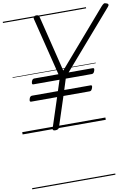

<svg xmlns="http://www.w3.org/2000/svg" viewBox="-145 -1093 1222 1671"><g transform="rotate(-10 466.0 -257.5)"><path d="M287 14Q260 14 266 -5L352 -268H123Q115 -268 112.5 -273.5Q110 -279 114 -293Q118 -307 124.5 -312.5Q131 -318 139 -318H368L399 -413H167Q160 -413 158 -418.5Q156 -424 159 -437Q164 -452 170 -457Q176 -462 184 -462H398L272 -969Q268 -985 275.5 -992.5Q283 -1000 296 -1000Q311 -1000 316 -994.5Q321 -989 324 -978L445 -486L872 -980Q885 -994 893.5 -998.5Q902 -1003 915 -997Q928 -994 931.5 -985.5Q935 -977 924 -965L488 -462H701Q710 -462 712 -457Q714 -452 710 -438Q706 -425 699.5 -419Q693 -413 685 -413H454L424 -318H656Q665 -318 667.5 -313Q670 -308 665 -293Q660 -280 654.5 -274Q649 -268 640 -268H408L322 -5Q316 14 287 14ZM0 475H735V485H0ZM0 -20H735V0H0ZM0 -505H735V-500H0ZM0 -995H735V-985H0Z"/></g></svg>

Font: Playwrite SK Guides
Style: Regular
Weight: 400
Designer: Veronika Burian, José Scaglione
Foundry: TypeTogether
Version: Version 1.003